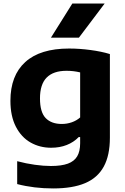

<svg xmlns="http://www.w3.org/2000/svg" viewBox="-20 -828 702 1078"><path d="M76.5 205.5V77Q127 90.5 176 97.2Q225 104 266 104Q325 104 361 90.8Q397 77.5 413.5 49.5Q430 21.5 430 -24V-58.5H422Q394 -29.5 354.8 -14Q315.5 1.5 267 1.5Q203.5 1.5 151.8 -27.8Q100 -57 69.2 -116.5Q38.5 -176 38.5 -262Q38.5 -404 122 -479.8Q205.5 -555.5 368 -555.5Q426.5 -555.5 488 -547.2Q549.5 -539 597 -524.5V-55Q597 44.5 562.5 107.5Q528 170.5 458 200.2Q388 230 278.5 230Q170.5 230 76.5 205.5ZM430 -168.5V-421.5Q393 -430.5 353.5 -430.5Q279.5 -430.5 242 -392.5Q204.5 -354.5 204.5 -275.5Q204.5 -198 236.5 -165Q268.5 -132 327 -132Q355.5 -132 382.5 -141.2Q409.5 -150.5 430 -168.5ZM266 -616.5 386 -808H567.5L423 -616.5Z"/></svg>

Font: Encode Sans Semi Expanded
Style: Bold
Weight: 700
Width: 6
Designer: Multiple Designers
Foundry: Impallari Type
Version: Version 2.000